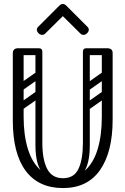

<svg xmlns="http://www.w3.org/2000/svg" viewBox="-20 -945 637 975"><path d="M300 10Q176 10 110.5 -77.5Q45 -165 45 -334V-674Q45 -700 72 -700Q100 -700 100 -676V-351Q100 -259 121.5 -189Q143 -119 187.5 -79.5Q232 -40 300 -40Q368 -40 411.5 -79Q455 -118 476 -188Q497 -258 497 -350V-674Q497 -700 524 -700Q552 -700 552 -676V-337Q552 -173 488 -81.5Q424 10 300 10ZM300 -40Q356 -40 378.5 -87.5Q401 -135 401 -220V-315H436V-207Q436 -110 402 -65.5Q368 -21 289 -21ZM300 -40 311 -21Q232 -21 196 -65.5Q160 -110 160 -207V-315H195V-220Q195 -135 219.5 -87.5Q244 -40 300 -40ZM56 -682Q56 -700 74 -700H177Q195 -700 195 -682Q195 -665 176 -665H73Q56 -665 56 -682ZM177 -554Q160 -554 160 -571V-681Q160 -698 177 -698Q195 -698 195 -682V-572Q195 -554 177 -554ZM542 -682Q542 -665 525 -665H420Q401 -665 401 -682Q401 -700 419 -700H524Q542 -700 542 -682ZM419 -554Q401 -554 401 -572V-682Q401 -698 419 -698Q436 -698 436 -681V-571Q436 -554 419 -554ZM189 -478Q194 -471 192.5 -464Q191 -457 186 -453L92 -387Q79 -378 69 -391Q58 -407 72 -416L166 -482Q179 -491 189 -478ZM189 -576Q194 -569 192.5 -562Q191 -555 186 -551L92 -485Q79 -476 69 -489Q58 -505 72 -514L166 -580Q179 -589 189 -576ZM82 -280Q64 -280 64 -298V-630Q64 -646 82 -646Q99 -646 99 -629V-297Q99 -280 82 -280ZM178 -280Q160 -280 160 -298V-630Q160 -646 178 -646Q195 -646 195 -629V-297Q195 -280 178 -280ZM526 -478Q531 -471 529.5 -464Q528 -457 523 -453L429 -387Q416 -378 406 -391Q395 -407 409 -416L503 -482Q516 -491 526 -478ZM526 -576Q531 -569 529.5 -562Q528 -555 523 -551L429 -485Q416 -476 406 -489Q395 -505 409 -514L503 -580Q516 -589 526 -576ZM419 -280Q401 -280 401 -298V-630Q401 -646 419 -646Q436 -646 436 -629V-297Q436 -280 419 -280ZM515 -280Q497 -280 497 -298V-630Q497 -646 515 -646Q532 -646 532 -629V-297Q532 -280 515 -280ZM209 -774Q203 -768 194 -768Q184 -768 176 -776Q167 -785 167 -794Q167 -802 174 -809L281 -916Q290 -925 299 -925Q308 -925 317 -916L424 -809Q431 -802 431 -794Q431 -785 422 -776Q414 -768 404 -768Q395 -768 389 -774L299 -863Z"/></svg>

Font: Agu Display
Style: Regular
Weight: 400
Designer: Oluwaseun Badejo
Version: Version 1.103